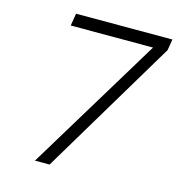

<svg xmlns="http://www.w3.org/2000/svg" viewBox="-107 -809 833 901"><g transform="rotate(15 310.0 -358.0)"><path d="M611 -662 215 0H144L542 -656H142L152 -716H620Z"/></g></svg>

Font: Fz Poppins Light
Style: Italic
Weight: 300
Italic angle: -10°
Designer: Ninad Kale (Devanagari), Jonny Pinhorn (Latin)
Foundry: Indian Type Foundry
Version: Vit hóa bi Vntype.Com & FontZin.Com